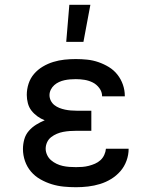

<svg xmlns="http://www.w3.org/2000/svg" viewBox="-20 -775 640 803"><path d="M298 8Q272 8 246.5 5.5Q221 3 196.5 -4.5Q172 -12 149 -25Q126 -38 109.5 -57.5Q93 -77 84.5 -101.5Q76 -126 76 -152Q76 -172 81.5 -192Q87 -212 100.5 -227.5Q114 -243 131 -253.5Q148 -264 167 -272Q151 -278 136.5 -288.5Q122 -299 111.5 -312.5Q101 -326 96.5 -343.5Q92 -361 92 -378Q92 -402 99.5 -425Q107 -448 122.5 -466Q138 -484 159 -496.5Q180 -509 203 -516Q226 -523 249.5 -525.5Q273 -528 297 -528Q321 -528 345 -525.5Q369 -523 392 -515Q415 -507 435.5 -494.5Q456 -482 471 -463Q486 -444 494 -421Q502 -398 502 -374V-372H407V-373Q407 -391 395.5 -406.5Q384 -422 368 -430Q352 -438 334 -441Q316 -444 297 -444Q285 -444 273 -443Q261 -442 249.5 -439.5Q238 -437 227 -432Q216 -427 207 -419Q198 -411 192.5 -400Q187 -389 187 -377Q187 -365 192.5 -354Q198 -343 207.5 -335.5Q217 -328 228.5 -323.5Q240 -319 252 -316.5Q264 -314 276 -313Q288 -312 300 -312H362V-228H300Q286 -228 272 -227Q258 -226 244.5 -223.5Q231 -221 218 -215.5Q205 -210 194 -201.5Q183 -193 177 -180Q171 -167 171 -153Q171 -140 177 -127Q183 -114 193.5 -105Q204 -96 216.5 -90Q229 -84 242.5 -81Q256 -78 270 -77Q284 -76 298 -76Q311 -76 324.5 -77Q338 -78 351.5 -81.5Q365 -85 377.5 -90.5Q390 -96 400 -105Q410 -114 416 -127Q422 -140 423 -153H518Q518 -127 509 -102.5Q500 -78 483.5 -59Q467 -40 445 -26.5Q423 -13 398.5 -5.5Q374 2 348.5 5Q323 8 298 8ZM257 -600 270 -755H358L329 -600Z"/></svg>

Font: Iosevka Etoile Medium
Style: Regular
Weight: 500
Designer: Belleve Invis
Foundry: Belleve Invis
Version: Version 22.1.2; ttfautohint (v1.8.4)